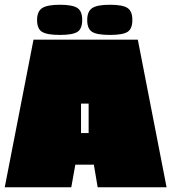

<svg xmlns="http://www.w3.org/2000/svg" viewBox="-28 -788 721 808"><path d="M673 0H383L367 -95H289L272 0H-8L113 -621H552ZM345 -228V-352H313V-228ZM224 -641Q170 -641 149 -654Q128 -667 128 -703.5Q128 -740 149.5 -754Q171 -768 224 -768Q277 -768 297.5 -754.5Q318 -741 318 -704Q318 -667 298 -654Q278 -641 224 -641ZM434.5 -641Q380 -641 359.5 -654Q339 -667 339 -703.5Q339 -740 360 -754Q381 -768 434.5 -768Q488 -768 508.5 -754.5Q529 -741 529 -704Q529 -667 509 -654Q489 -641 434.5 -641Z"/></svg>

Font: Passion One Black
Style: Regular
Weight: 900
Designer: Alejandro Lo Celso
Foundry: Fontstage
Version: Version 1.002